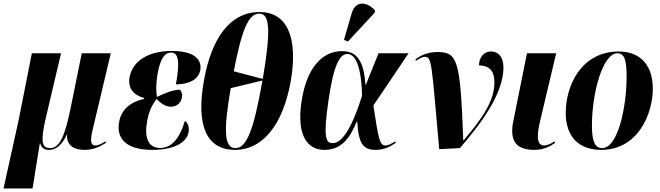

<svg xmlns="http://www.w3.org/2000/svg" viewBox="-48 -837 3732 1085"><path d="M-28 228H136L177 -27H179C187 0 203 10 231 10C276 10 310 -32 329 -76H331C327 -8 380 10 429 10C479 10 514 -6 551 -30L547 -38C525 -23 505 -15 492 -15C474 -15 457 -22 473 -93L578 -536H414L353 -235C319 -67 289 0 235 0C188 0 179 -37 213 -180L297 -536H132L57 -157Z M812 10C960 10 1011 -47 1018 -91C1022 -118 1014 -144 997 -154C965 -49 919 -1 857 -1C786 -1 768 -64 783 -150C793 -210 816 -252 837 -277C862 -252 889 -234 917 -234C952 -234 975 -257 980 -286C984 -307 978 -321 968 -330C933 -330 881 -311 839 -289C834 -317 832 -359 843 -423C859 -510 885 -540 919 -540C960 -540 970 -491 946 -360C1042 -362 1076 -401 1084 -441C1092 -491 1064 -549 923 -549C789 -549 701 -492 684 -400C674 -340 704 -300 767 -283L766 -278C691 -261 638 -221 625 -147C608 -51 669 10 812 10Z M1280 10C1440 10 1552 -137 1595 -378C1637 -620 1578 -769 1419 -769C1251 -769 1146 -620 1104 -379C1061 -137 1113 10 1280 10ZM1437 -391 1273 -434C1318 -668 1356 -760 1417 -760C1478 -760 1483 -664 1437 -391ZM1282 0C1219 0 1214 -97 1256 -339L1435 -382C1385 -97 1345 0 1282 0Z M1918 -602 2069 -765 2072 -777C2028 -828 1962 -836 1940 -764L1896 -612ZM1785 10C1878 10 1927 -51 1967 -148H1971C1978 -20 2008 10 2075 10C2121 10 2158 -8 2189 -30L2185 -38C2165 -25 2146 -15 2130 -15C2098 -15 2091 -49 2062 -241L2261 -536H2091L2020 -359H2017C2007 -515 1953 -548 1884 -548C1773 -548 1683 -454 1655 -257C1628 -65 1693 10 1785 10ZM1831 -28C1793 -28 1778 -62 1808 -267C1837 -469 1871 -532 1915 -532C1957 -532 1994 -471 1998 -296C1932 -87 1877 -28 1831 -28Z M2434 6 2551 0C2670 -138 2797 -307 2797 -456C2797 -518 2766 -546 2727 -546C2682 -546 2659 -509 2659 -467C2722 -467 2746 -431 2746 -371C2746 -267 2679 -170 2572 -44H2570C2553 -496 2539 -543 2424 -543C2372 -543 2331 -526 2299 -501L2304 -494C2327 -511 2343 -516 2354 -516C2393 -516 2391 -474 2434 6Z M2972 10C3026 10 3064 -12 3089 -30L3086 -38C3065 -25 3047 -15 3026 -15C2977 -15 2990 -95 3005 -157L3095 -536H2930L2853 -154C2829 -38 2871 10 2972 10Z M3349 10C3558 10 3641 -194 3641 -336C3641 -485 3554 -546 3450 -546C3232 -546 3149 -347 3149 -200C3149 -59 3228 10 3349 10ZM3355 0C3316 0 3297 -34 3297 -128C3297 -312 3358 -536 3441 -536C3481 -536 3493 -497 3493 -404C3493 -232 3444 0 3355 0Z"/></svg>

Font: Noto Serif Display Condensed ExtraBold
Style: Italic
Weight: 800
Width: 3
Italic angle: -12°
Designer: Monotype Design Team
Foundry: Monotype Imaging Inc.
Version: Version 2.009